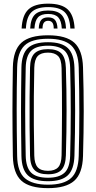

<svg xmlns="http://www.w3.org/2000/svg" viewBox="-20 -997 514 1026"><path d="M237.2 -977.5Q309.2 -977.5 342 -946.6Q374.9 -915.8 378.8 -844.6H355.9Q352.8 -906 325.2 -932.6Q297.6 -959.1 237.2 -959.1Q176.6 -959.1 148.9 -932.6Q121.3 -906 118.4 -844.6H95.5Q98.9 -915.8 131.8 -946.6Q164.6 -977.5 237.2 -977.5ZM237.2 -940.9Q285.9 -940.9 308.1 -918.6Q330.4 -896.3 333 -844.6H310.2Q308 -886.3 291.1 -904.4Q274.2 -922.5 237.2 -922.5Q200 -922.5 183.1 -904.4Q166.2 -886.3 164.1 -844.6H141.3Q143.8 -896.3 166 -918.6Q188.2 -940.9 237.2 -940.9ZM237.2 -904.2Q262.3 -904.2 274 -890.3Q285.7 -876.5 287.3 -844.6H267.1Q267.2 -866.7 259.5 -876.3Q251.8 -885.9 237.2 -885.9Q222.7 -885.9 215 -876.3Q207.3 -866.7 207.2 -844.6H187Q188.5 -876.5 200.2 -890.3Q211.8 -904.2 237.2 -904.2ZM236.5 8.4Q137.7 8.4 94.1 -31.5Q50.5 -71.5 48.7 -163.3Q47.7 -229.2 47.1 -287.5Q46.5 -345.8 46.5 -401.4Q46.5 -457 47.1 -514.6Q47.7 -572.3 48.7 -637.1Q50.5 -728.8 94.2 -768.6Q137.8 -808.4 236.5 -808.4Q333.8 -808.4 377.3 -768.7Q420.8 -728.9 423.6 -637.4Q425.5 -572.6 426.5 -515Q427.5 -457.5 427.4 -402Q427.3 -346.5 426.4 -288Q425.5 -229.5 423.6 -162.7Q420.8 -69.7 376.5 -30.7Q332.1 8.4 236.5 8.4ZM236.5 -10.1Q321 -10.1 359.8 -45.4Q398.5 -80.6 400.7 -163.9Q402.4 -226.1 403.1 -282.8Q403.9 -339.5 403.9 -395.3Q404 -451.1 403.2 -510.2Q402.5 -569.4 400.7 -636.4Q398.5 -719.1 360.1 -754.5Q321.6 -789.9 236.5 -789.9Q148.6 -789.9 111.1 -753.7Q73.6 -717.4 71.6 -636.4Q70.3 -578.5 69.7 -524Q69.1 -469.4 69.1 -413.6Q69.1 -357.7 69.7 -296.4Q70.2 -235.1 71.6 -163.9Q73.2 -78.7 113.3 -44.4Q153.5 -10.1 236.5 -10.1ZM236.5 -28.6Q161.8 -28.6 128.9 -60Q95.9 -91.4 94.5 -163.9Q93.5 -229.3 92.9 -287.4Q92.3 -345.5 92.3 -401.1Q92.3 -456.8 92.9 -514.4Q93.5 -572.1 94.5 -636.4Q95.9 -708.7 128.8 -740Q161.6 -771.4 236.5 -771.4Q309.2 -771.4 342.3 -740.2Q375.4 -709.1 377.8 -635.7Q379.6 -576.9 380.6 -520Q381.5 -463 381.5 -405.8Q381.5 -348.6 380.6 -288.9Q379.7 -229.2 377.8 -164.6Q375.5 -91.1 342.2 -59.9Q308.9 -28.6 236.5 -28.6ZM236.5 -47.2Q294.9 -47.2 324 -73.2Q353 -99.3 354.9 -165.3Q356.5 -226.7 357.3 -284.2Q358.1 -341.7 358.1 -398.3Q358.2 -454.9 357.4 -513.3Q356.7 -571.8 354.9 -635.1Q353 -700.5 324.3 -726.6Q295.5 -752.8 236.5 -752.8Q173.7 -752.8 146.3 -725.5Q118.8 -698.2 117.4 -635.7Q116 -571.6 115.3 -514.3Q114.6 -457 114.6 -401.7Q114.6 -346.3 115.3 -288.2Q116 -230.2 117.4 -164.6Q118.8 -102.4 146.1 -74.8Q173.4 -47.2 236.5 -47.2ZM236.5 -65.7Q186.2 -65.7 163.9 -88.9Q141.5 -112.2 140.5 -165.2Q138.8 -243.1 138.2 -320.3Q137.7 -397.4 138.2 -475.8Q138.8 -554.2 140.5 -635.5Q141.5 -689.5 164.7 -711.9Q187.9 -734.3 236.5 -734.3Q285.8 -734.3 308.1 -711.3Q330.4 -688.3 332 -634.7Q333.8 -574.8 334.8 -518.9Q335.7 -462.9 335.7 -407.1Q335.7 -351.3 334.9 -292.3Q334 -233.2 332.1 -167.1Q330.5 -113.6 308.7 -89.7Q286.9 -65.7 236.5 -65.7ZM236.5 -84.2Q273.1 -84.2 290.6 -102.9Q308.2 -121.6 309.1 -167.7Q309.9 -222.1 310.5 -276Q311.2 -329.9 311.3 -386Q311.5 -442.2 311 -503.2Q310.5 -564.2 309.1 -632.7Q308.2 -679.9 290 -697.9Q271.8 -715.8 236.5 -715.8Q198.9 -715.8 181.6 -697.4Q164.3 -678.9 163.2 -634.7Q161.5 -556.4 160.9 -481.8Q160.3 -407.1 160.8 -329.7Q161.3 -252.3 163.2 -165.6Q164.3 -122 181.3 -103.1Q198.3 -84.2 236.5 -84.2Z"/></svg>

Font: Big Shoulders Inline Text Thin
Style: Regular
Weight: 100
Designer: Patric King
Foundry: XO Type Co
Version: Version 2.002